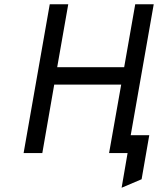

<svg xmlns="http://www.w3.org/2000/svg" viewBox="-20 -720 743 903"><path d="M552 163 580 0H557L571 -84H682L646 123ZM91 0 214 -700H301L249 -404H564L616 -700H703L580 0H493L550 -322H235L179 0Z"/></svg>

Font: Overpass
Style: Italic
Weight: 400
Italic angle: -10°
Designer: Delve Withrington, Dave Bailey, Thomas Jockin
Foundry: Delve Fonts LLC
Version: Version 4.000